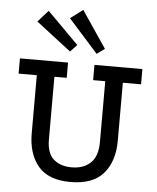

<svg xmlns="http://www.w3.org/2000/svg" viewBox="-59 -913 798 978"><g transform="rotate(5 340.5 -423.5)"><path d="M560 -214Q560 -109 506 -46.5Q452 16 337 16Q225 16 172.5 -46.5Q120 -109 120 -214V-511H27V-589H273V-511H210V-189Q210 -121 244.5 -90Q279 -59 337 -59Q398 -59 434 -93Q470 -127 470 -199V-511H408V-589H653V-511H560ZM327 -863 454 -675 414 -646 263 -815ZM152 -843 312 -682 278 -646 99 -784Z"/></g></svg>

Font: Podkova Medium
Style: Regular
Weight: 500
Designer: Ilya Yudin
Foundry: Cyreal (www.cyreal.org)
Version: Version 2.103